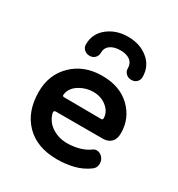

<svg xmlns="http://www.w3.org/2000/svg" viewBox="-119 -526 572 616"><g transform="rotate(30 167.5 -217.5)"><path d="M179 10Q104 10 62 -33Q20 -76 20 -149Q20 -213 62.5 -254Q105 -295 172 -295Q237 -295 276 -257.5Q315 -220 315 -165Q315 -143 303.5 -132Q292 -121 274 -121H100Q90 -121 93 -110Q101 -82 125.5 -66.5Q150 -51 181 -51Q204 -51 225.5 -57Q247 -63 263 -75Q268 -79 276 -79Q287 -79 296 -69.5Q305 -60 305 -47Q305 -41 303 -35Q301 -29 294 -23Q268 -4 238.5 3Q209 10 179 10ZM237 -173Q243 -173 243 -179Q243 -202 222.5 -219Q202 -236 172 -236Q146 -236 122.5 -222Q99 -208 94 -185Q94 -185 94 -184Q93 -180 93.5 -177Q94 -174 102 -174ZM75 -356Q75 -396 106 -420.5Q137 -445 181 -445Q225 -445 255 -420.5Q285 -396 285 -356Q285 -345 277.5 -337.5Q270 -330 258 -330Q246 -330 238 -337.5Q230 -345 230 -356Q230 -375 217 -385Q204 -395 181 -395Q158 -395 144 -385Q130 -375 130 -356Q130 -345 122.5 -337.5Q115 -330 103 -330Q91 -330 83 -337.5Q75 -345 75 -356Z"/></g></svg>

Font: Dongle
Style: Regular
Weight: 400
Designer: Yanghee Ryu
Foundry: Yanghee Ryu
Version: Version 2.000